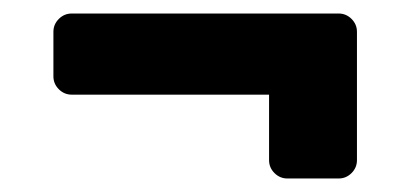

<svg xmlns="http://www.w3.org/2000/svg" viewBox="-20 -370 616 284"><path d="M500 -114C505.3 -119.3 508 -125.7 508 -133V-323C508 -330.3 505.3 -336.7 500 -342C494.7 -347.3 488.3 -350 481 -350H86C78.7 -350 72.3 -347.3 67 -342C61.7 -336.7 59 -330.3 59 -323V-257C59 -249.7 61.7 -243.3 67 -238C72.3 -232.7 78.7 -230 86 -230H378V-133C378 -125.7 380.7 -119.3 386 -114C391.3 -108.7 397.7 -106 405 -106H481C488.3 -106 494.7 -108.7 500 -114Z"/></svg>

Font: Rubik
Style: Regular
Weight: 500
Designer: Hubert & Fischer
Foundry: Hubert & Fischer
Version: Version 1.100